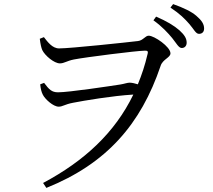

<svg xmlns="http://www.w3.org/2000/svg" viewBox="-20 -854 1040 936"><path d="M174 -665C177 -639 181 -622 186 -610C199 -583 244 -545 272 -545C293 -545 305 -557 340 -564C396 -575 649 -607 686 -607C698 -607 704 -606 699 -589C687 -537 671 -489 652 -443C639 -447 624 -451 612 -451C600 -451 586 -445 566 -442C521 -435 316 -404 263 -404C232 -404 219 -418 195 -450L176 -443C178 -422 182 -405 189 -392C200 -370 240 -334 266 -334C286 -334 294 -345 336 -353C387 -363 528 -387 630 -393C540 -207 391 -69 190 38L206 62C500 -56 667 -249 763 -533C773 -565 811 -573 811 -594C811 -626 732 -680 705 -680C688 -680 678 -657 653 -654C604 -648 323 -618 268 -618C235 -618 212 -650 194 -673ZM728 -755C771 -724 798 -694 819 -669C840 -643 851 -620 866 -620C880 -620 890 -630 890 -646C890 -667 879 -684 855 -706C829 -729 792 -751 741 -773ZM811 -817C858 -786 881 -762 903 -737C925 -712 934 -689 950 -689C965 -689 975 -698 975 -715C975 -736 964 -754 937 -777C914 -797 875 -816 824 -834Z"/></svg>

Font: Source Han Serif AKR9
Style: Regular
Weight: 400
Designer: Ryoko NISHIZUKA 西塚涼子 (kana & ideographs); Frank Grießhammer (Latin, Greek & Cyrillic); Sandoll Communications 산돌커뮤니케이션, 
Foundry: Adobe Systems Incorporated
Version: Version 1.005;hotconv 1.0.107;makeotfexe 2.5.65593